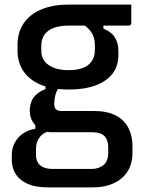

<svg xmlns="http://www.w3.org/2000/svg" viewBox="-20 -562 640 832"><path d="M109 -82Q109 -104 116 -122Q123 -140 138.5 -153.5Q154 -167 177 -176V-203L234 -182Q224 -166 219.5 -148.5Q215 -131 215 -111Q215 -95 223 -88Q231 -81 246 -81H387Q444 -81 481 -62Q518 -43 536 -8.5Q554 26 554 70V102Q554 134 543 161Q532 188 510 208Q488 228 455.5 239Q423 250 381 250H187Q135 250 100.5 235Q66 220 48.5 193Q31 166 31 129V111Q31 81 43.5 57Q56 33 79 17Q102 1 133 -4V-38L201 5Q176 10 162.5 21.5Q149 33 142.5 49Q136 65 136 83V109Q136 128 143.5 141.5Q151 155 167 162.5Q183 170 209 170H377Q396 170 410 164Q424 158 432 150Q441 141 445 128.5Q449 116 449 101V76Q449 45 433 28Q417 11 377 11H202Q177 11 156 -1Q135 -13 122 -34Q109 -55 109 -82ZM341 -456 428 -461V-438Q463 -424 478 -399.5Q493 -375 493 -342V-323Q493 -277 468.5 -244Q444 -211 395.5 -192.5Q347 -174 277 -174Q207 -174 157.5 -194.5Q108 -215 82 -253Q56 -291 56 -343V-367Q56 -421 82 -460Q108 -499 157.5 -520.5Q207 -542 277 -542Q345 -542 413 -542Q481 -542 549 -542Q549 -522 549 -502Q549 -482 549 -462Q549 -458 546 -454.5Q543 -451 538 -451Q495 -451 453 -451Q411 -451 368 -451Q325 -451 277 -451Q221 -451 190 -429Q159 -407 159 -363V-343Q159 -325 164.5 -312Q170 -299 181 -288Q196 -274 220 -266Q244 -258 277 -258Q333 -258 362 -280.5Q391 -303 391 -345V-368Q391 -386 386 -401Q381 -416 370.5 -429.5Q360 -443 341 -456Z"/></svg>

Font: Recursive Medium
Style: Regular
Weight: 500
Version: Version 1.085